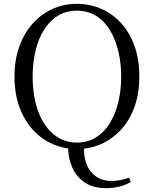

<svg xmlns="http://www.w3.org/2000/svg" viewBox="-20 -765 807 1006"><path d="M538 221Q468 221 424 191Q380 161 358.5 112Q337 63 337 9V-5H421Q415 82 454.5 132.5Q494 183 564 183Q589 183 611 178.5Q633 174 656 166L665 188Q638 205 604 213Q570 221 538 221ZM383 16Q317 16 257.5 -9.5Q198 -35 153 -84Q108 -133 82 -203.5Q56 -274 56 -364Q56 -453 82 -523.5Q108 -594 153 -643.5Q198 -693 257.5 -719Q317 -745 383 -745Q450 -745 509 -719.5Q568 -694 613.5 -645Q659 -596 684.5 -525Q710 -454 710 -364Q710 -275 684.5 -204.5Q659 -134 613.5 -85Q568 -36 509 -10Q450 16 383 16ZM383 -18Q440 -18 483.5 -45.5Q527 -73 556 -120.5Q585 -168 600 -230.5Q615 -293 615 -364Q615 -434 600 -496.5Q585 -559 556 -607Q527 -655 483.5 -682Q440 -709 383 -709Q326 -709 282.5 -682Q239 -655 209.5 -607Q180 -559 165.5 -496.5Q151 -434 151 -364Q151 -293 165.5 -230.5Q180 -168 209.5 -120.5Q239 -73 282.5 -45.5Q326 -18 383 -18Z"/></svg>

Font: Noto Serif KR ExtraLight
Style: Regular
Weight: 400
Version: Version 2.002-H1;hotconv 1.1.0;makeotfexe 2.6.0